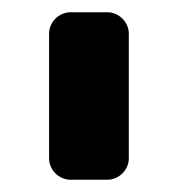

<svg xmlns="http://www.w3.org/2000/svg" viewBox="-20 -720 290 313"><path d="M190 -462V-665C190 -684 174 -700 155 -700H95C76 -700 60 -684 60 -665V-462C60 -443 76 -427 95 -427H155C174 -427 190 -443 190 -462Z"/></svg>

Font: Trueno
Style: RoundBd
Weight: 700
Designer: Julieta Ulanovsky, Jasper
Foundry: Julieta Ulanovsky, Cannot Into Space Fonts
Version: Version 3.001